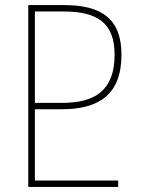

<svg xmlns="http://www.w3.org/2000/svg" viewBox="-20 -734 557 754"><path d="M91 0H444V-25H117V-305H223C371 -305 457 -365 457 -519C457 -660 379 -714 232 -714H91ZM117 -330V-689H229C366 -689 430 -641 430 -519C430 -377 351 -330 224 -330Z"/></svg>

Font: Noto Sans Georgian SemiCondensed Thin
Style: Regular
Weight: 100
Width: 4
Designer: Monotype Design Team, Akaki Razmadze
Foundry: Google LLC
Version: Version 2.005